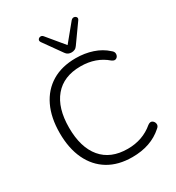

<svg xmlns="http://www.w3.org/2000/svg" viewBox="-220 -1074 1110 1213"><g transform="rotate(-30 335.0 -467.5)"><path d="M387 8Q285 8 213 -35.5Q141 -79 102.5 -160Q64 -241 64 -353Q64 -465 102.5 -545.5Q141 -626 213 -669.5Q285 -713 387 -713Q452 -713 509 -694Q566 -675 606 -638Q624 -625 622.5 -607.5Q621 -590 607.5 -582Q594 -574 576 -587Q500 -653 388 -653Q264 -653 198 -574.5Q132 -496 132 -353Q132 -209 198 -130.5Q264 -52 388 -52Q497 -52 575 -118Q594 -132 607.5 -123.5Q621 -115 623.5 -98.5Q626 -82 609 -69Q523 8 387 8ZM385 -757Q372 -757 361 -762Q350 -767 342 -779L248 -911Q240 -923 245.5 -932Q251 -941 262.5 -942.5Q274 -944 283 -933L385 -810L486 -933Q496 -944 507.5 -942.5Q519 -941 524.5 -932Q530 -923 521 -911L427 -779Q419 -767 408 -762Q397 -757 385 -757Z"/></g></svg>

Font: Chiron GoRound TC L
Style: Regular
Weight: 300
Designer: Ryoko NISHIZUKA 西塚涼子 (kana, bopomofo & ideographs); Paul D. Hunt (Latin, Greek & Cyrillic); Sandoll Communications 산돌커뮤니
Foundry: Adobe
Version: Version 1.000;hotconv 1.1.1;makeotfexe 2.6.0